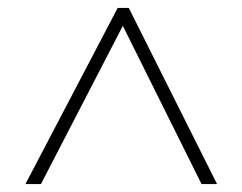

<svg xmlns="http://www.w3.org/2000/svg" viewBox="-20 -739 610 483"><path d="M44 -276H83L289 -674L487 -276H526L304 -719H276Z"/></svg>

Font: Noto Sans Arabic ExtLt
Style: Regular
Weight: 200
Designer: Monotype Design Team, Nadine Chahine, Nizar Qandah and Khaled Hosny
Foundry: Monotype Imaging Inc.
Version: Version 2.012